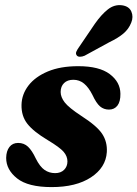

<svg xmlns="http://www.w3.org/2000/svg" viewBox="-20 -732 546 763"><path d="M199 -44Q221.5 -44 234.8 -57.2Q248 -70.5 248 -90.5Q248 -111 232.8 -128.8Q217.5 -146.5 170 -175Q113 -209 88.8 -240Q64.5 -271 65.5 -315.5Q66.5 -357.5 93.2 -392.2Q120 -427 170 -448Q220 -469 291 -469Q374.5 -469 416.2 -437.5Q458 -406 458.5 -359.5Q459 -328.5 446.8 -312.5Q434.5 -296.5 413 -296.5Q392.5 -296.5 377.5 -309.2Q362.5 -322 347 -355.5Q332 -385 313.8 -400Q295.5 -415 271.5 -415Q248 -415 234.5 -401.8Q221 -388.5 221 -366.5Q221 -346 237.2 -325Q253.5 -304 303 -271.5Q365.5 -231.5 386.2 -199.8Q407 -168 404.5 -127.5Q400.5 -66 341.5 -27.2Q282.5 11.5 185 11.5Q91.5 11.5 48 -23Q4.5 -57.5 4.5 -104.5Q5 -132 17.5 -148Q30 -164 52 -164Q75.5 -164 91.5 -148.8Q107.5 -133.5 122 -102.5Q138.5 -69.5 157 -56.8Q175.5 -44 199 -44ZM357 -637.5Q382.5 -674 408.5 -694.5Q434.5 -715 465 -711Q493 -707 502 -686Q511 -665 501.5 -642Q491.5 -616.5 470.5 -598.8Q449.5 -581 415 -564.5L316 -510.5Q306.5 -506.5 297.5 -506.5Q288.5 -506.5 284.5 -512.5Q280 -519 283.5 -527Q287 -535 293.5 -544Z"/></svg>

Font: Fraunces 72pt Soft
Style: Bold Italic
Weight: 700
Italic angle: -16°
Version: Version 1.000;[b76b70a41]